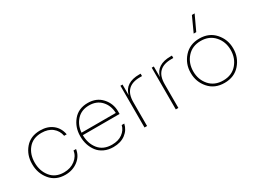

<svg xmlns="http://www.w3.org/2000/svg" viewBox="-54 -1426 2737 2072"><g transform="rotate(-30 1314.0 -390.0)"><path d="M317 16Q198 16 130 -66.5Q62 -149 62 -260V-266Q62 -377 129.5 -456.5Q197 -536 317 -536Q409 -536 470 -488Q531 -440 546 -356H514Q502 -423 450.5 -464.5Q399 -506 317 -506Q210 -506 152 -436.5Q94 -367 94 -263Q94 -159 152.5 -86.5Q211 -14 317 -14Q400 -14 457 -59Q514 -104 522 -168H554Q542 -86 475.5 -35Q409 16 317 16Z M916 16Q853 16 803 -7.5Q753 -31 723 -70.5Q693 -110 677.5 -158Q662 -206 662 -260V-266Q662 -376 728 -456Q794 -536 910 -536Q1019 -536 1084.5 -463.5Q1150 -391 1150 -293V-261H692Q693 -155 750.5 -84.5Q808 -14 916 -14Q995 -14 1046 -51.5Q1097 -89 1110 -146H1142Q1126 -73 1066.5 -28.5Q1007 16 916 16ZM910 -506Q815 -506 758 -445Q701 -384 693 -291H1120Q1117 -384 1060.5 -445Q1004 -506 910 -506Z M1310 0V-520H1336V-388Q1371 -524 1547 -524H1564V-494H1539Q1342 -494 1342 -297V0Z M1700 0V-520H1726V-388Q1761 -524 1937 -524H1954V-494H1929Q1732 -494 1732 -297V0Z M2276 -612 2360 -796H2394L2308 -612ZM2036 -257V-263Q2036 -373 2108.5 -454.5Q2181 -536 2301 -536Q2421 -536 2493.5 -454.5Q2566 -373 2566 -263V-257Q2566 -148 2494.5 -66Q2423 16 2301 16Q2179 16 2107.5 -66Q2036 -148 2036 -257ZM2534 -260Q2534 -363 2470.5 -434.5Q2407 -506 2301 -506Q2195 -506 2131.5 -434.5Q2068 -363 2068 -260Q2068 -158 2130.5 -86Q2193 -14 2301 -14Q2409 -14 2471.5 -86Q2534 -158 2534 -260Z"/></g></svg>

Font: Sora Thin
Style: Regular
Weight: 32
Designer: Jonathan Barnbrook, Julián Moncada
Foundry: Barnbrook Fonts
Version: Version 2.000